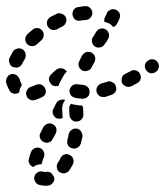

<svg xmlns="http://www.w3.org/2000/svg" viewBox="-32 -292 537 624"><path d="M116 312Q120 312 125 311Q134 310 140 302Q146 295 144 286Q144 285 144 284Q144 283 143 282Q140 278 138 275Q136 273 135 270Q131 268 127 267Q123 266 119 266Q117 267 116 267Q115 267 114 267Q110 266 108 266Q99 263 91 268Q83 272 80 281Q79 285 79 290Q80 294 82 298Q84 302 88 305Q91 308 96 309Q102 311 110 311Q113 312 116 312ZM206 225Q204 216 195 212Q187 207 178 210Q169 213 165 221Q161 230 156 237Q151 244 153 254Q154 263 162 268Q166 270 170 271Q175 272 179 271Q183 270 187 268Q191 265 193 262Q199 253 205 242Q209 234 206 225ZM61 233Q61 228 62 224Q64 214 69 202Q72 194 80 190Q89 186 98 189Q106 192 110 201Q114 209 111 218Q107 227 105 235Q105 237 104 239Q103 241 102 242Q100 242 98 242Q88 243 80 248Q78 249 76 251Q72 249 69 247Q66 244 64 241Q62 237 61 233ZM232 136Q227 128 218 126Q213 126 209 126Q205 127 201 130Q197 132 195 136Q192 140 191 144Q190 153 187 163Q185 172 189 180Q194 188 203 190Q207 191 212 191Q216 190 220 188Q224 185 227 182Q229 178 231 174Q233 163 236 153Q237 144 232 136ZM98 156Q101 165 109 169Q113 171 117 172Q122 172 126 171Q130 170 134 167Q137 164 139 160L149 142Q153 134 151 125Q148 116 140 112Q132 107 123 110Q114 113 109 121L100 139Q95 147 98 156ZM237 55Q237 53 236 52Q234 51 233 51Q220 50 209 48Q203 47 199 45Q196 49 194 53Q192 57 193 62Q193 72 194 82Q194 91 201 97Q208 104 217 103Q226 103 233 96Q239 89 239 80Q238 69 238 59Q237 57 237 55ZM140 78Q137 69 142 61L151 43Q155 36 163 33Q172 30 180 33Q175 39 172 47Q170 55 170 63Q171 73 171 83Q171 87 172 91Q167 94 162 94Q156 94 151 92Q143 87 140 78ZM116 12Q119 3 114 -6Q110 -14 102 -17Q93 -20 84 -16Q76 -12 69 -10Q65 -9 61 -6Q58 -3 56 1Q53 5 53 9Q52 14 54 18Q56 27 64 31Q73 36 82 33Q92 30 104 24Q113 20 116 12ZM257 17Q255 21 251 24Q248 27 243 28Q239 29 235 29Q223 28 213 26Q203 24 198 17Q193 9 194 0Q195 -5 198 -8Q200 -12 204 -15Q207 -17 212 -18Q216 -19 221 -18Q229 -17 239 -16Q246 -15 252 -10Q258 -5 259 3Q259 5 259 7Q259 7 259 8Q259 8 259 9Q259 13 257 17ZM344 5Q348 -4 344 -13Q343 -17 340 -20Q337 -23 333 -25Q329 -27 324 -28Q320 -28 316 -26Q306 -23 298 -21Q289 -18 284 -10Q280 -2 282 7Q283 11 286 15Q289 18 293 21Q297 23 301 23Q306 24 310 23Q320 20 331 16Q339 13 344 5ZM11 12Q2 9 -2 1Q-8 -10 -12 -23Q-13 -28 -12 -32Q-12 -36 -9 -40Q-7 -44 -4 -47Q0 -49 4 -51Q13 -53 21 -48Q29 -43 32 -34Q34 -27 37 -21Q38 -19 38 -18Q39 -17 39 -15Q37 -13 36 -10Q31 -2 31 7Q30 8 30 8Q30 9 29 9Q29 10 28 10Q20 14 11 12ZM421 -27Q424 -31 425 -35Q426 -39 426 -44Q425 -48 423 -52Q419 -60 410 -63Q401 -66 393 -61Q384 -57 375 -52Q371 -50 368 -47Q365 -43 364 -39Q363 -35 363 -30Q363 -26 365 -22Q370 -14 378 -11Q387 -8 396 -12Q405 -17 414 -22Q418 -24 421 -27ZM184 -58Q185 -58 185 -59Q184 -60 184 -61Q183 -62 182 -63Q179 -66 175 -68Q171 -70 167 -70Q162 -71 158 -69Q154 -68 150 -65L139 -55L135 -51Q128 -45 127 -36Q127 -27 133 -20Q136 -16 140 -14Q144 -12 148 -12Q151 -12 154 -12Q157 -13 159 -14Q160 -21 164 -27L174 -45Q178 -53 184 -58ZM481 -65Q483 -69 484 -73Q485 -77 484 -82Q483 -86 480 -90Q475 -98 466 -99Q457 -101 449 -95Q441 -90 439 -81Q438 -71 443 -64Q448 -56 458 -54Q467 -53 474 -58L475 -59Q479 -61 481 -65ZM223 -86Q223 -81 224 -77Q225 -73 228 -69Q231 -66 235 -63Q243 -59 252 -62Q261 -64 265 -72L275 -90Q279 -98 277 -107Q274 -116 266 -121Q262 -123 258 -123Q253 -124 249 -123Q245 -121 241 -119Q238 -116 235 -112L226 -94Q224 -90 223 -86ZM3 -79Q0 -83 -1 -87Q-3 -91 -3 -95Q-3 -100 -1 -104Q4 -114 10 -124Q12 -128 16 -131Q20 -133 24 -134Q28 -135 33 -135Q37 -134 41 -132Q49 -127 51 -118Q53 -109 49 -101Q44 -93 40 -85Q38 -80 33 -76Q28 -73 22 -72Q19 -73 16 -73Q13 -74 11 -74Q11 -74 11 -74Q10 -74 10 -74Q6 -76 3 -79ZM267 -156Q268 -147 276 -141Q283 -136 293 -138Q302 -139 307 -147Q313 -154 319 -165Q324 -173 322 -182Q320 -191 312 -196Q304 -201 295 -199Q286 -197 281 -189Q275 -179 271 -173Q265 -165 267 -156ZM52 -173Q50 -169 50 -165Q50 -160 52 -156Q53 -152 56 -149Q63 -142 72 -142Q81 -142 88 -148Q95 -155 102 -161Q109 -167 110 -176Q111 -186 105 -193Q99 -200 89 -201Q80 -201 73 -195Q65 -188 57 -181Q54 -178 52 -173ZM121 -223Q119 -214 123 -206Q128 -198 137 -195Q146 -193 154 -197Q162 -202 171 -206Q179 -210 182 -219Q186 -227 182 -236Q178 -244 169 -247Q160 -251 152 -247Q142 -242 132 -237Q124 -232 121 -223ZM312 -242Q312 -243 313 -244Q313 -245 314 -246L316 -251Q320 -258 329 -261Q337 -264 345 -260Q349 -259 352 -255Q356 -252 357 -248Q359 -244 358 -239Q358 -235 356 -231Q353 -223 349 -216Q347 -212 344 -209Q341 -206 337 -205Q336 -205 336 -205Q336 -204 336 -204Q331 -211 324 -215Q317 -219 308 -221Q308 -221 307 -221Q307 -225 307 -229Q307 -233 309 -236Q311 -239 312 -242ZM213 -266Q210 -263 207 -260Q205 -256 204 -252Q203 -247 204 -243Q205 -234 213 -228Q221 -223 230 -225Q239 -227 248 -227Q257 -228 263 -236Q269 -243 268 -252Q267 -261 260 -267Q253 -273 244 -272Q233 -271 222 -269Q217 -268 213 -266Z"/></svg>

Font: FRB American Cursive Dashed Extrabold
Style: Bold Italic
Weight: 800
Italic angle: -25°
Version: Version 2.0;Modular Font Editor K font №1